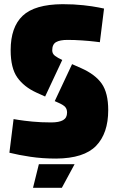

<svg xmlns="http://www.w3.org/2000/svg" viewBox="-20 -749 563 919"><path d="M278 -462 196 -287 154 -306Q95 -333 63 -378Q31 -423 31 -509Q31 -619 88.5 -673.5Q146 -728 279 -729Q334 -729 379 -724Q424 -719 451 -713.5Q478 -708 478 -708L458 -547Q458 -547 433.5 -550Q409 -553 373 -555.5Q337 -558 303 -558Q267 -558 248.5 -547.5Q230 -537 230 -508Q230 -492 243 -482Q256 -472 278 -462ZM242 -265 325 -442 368 -423Q436 -393 467 -348.5Q498 -304 498 -222Q498 -111 440 -51Q382 9 249 10Q183 10 126 1.5Q69 -7 25 -18L45 -179Q45 -179 69.5 -175Q94 -171 135 -167Q176 -163 225 -163Q263 -163 282 -174Q301 -185 301 -210Q301 -227 292 -237Q283 -247 260 -257ZM138 150 166 37H337L276 150Z"/></svg>

Font: Protest Guerrilla
Style: Regular
Weight: 400
Designer: Octavio Pardo
Foundry: Ashler Design
Version: Version 2.005; ttfautohint (v1.8.4.7-5d5b)